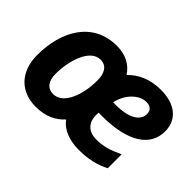

<svg xmlns="http://www.w3.org/2000/svg" viewBox="-99 -813 1080 1080"><g transform="rotate(45 441.0 -273.0)"><path d="M243 10C323 10 375 -17 416 -61C449 -13 514 10 585 10C663 10 718 -4 775 -32V-143C711 -113 671 -101 614 -101C552 -101 517 -138 517 -197C517 -204 517 -209 518 -217H543C755 -217 857 -292 857 -407C857 -494 796 -556 674 -556C589 -556 525 -526 479 -478C447 -528 395 -556 326 -556C135 -556 44 -395 44 -202C44 -69 124 10 243 10ZM556 -316H534C551 -395 610 -450 665 -450C697 -450 716 -435 716 -404C716 -357 669 -316 556 -316ZM263 -110C216 -110 192 -143 192 -202C192 -301 230 -436 315 -436C365 -436 385 -395 385 -340C385 -222 341 -110 263 -110Z"/></g></svg>

Font: Noto Sans
Style: Bold Italic
Weight: 700
Italic angle: -12°
Designer: Monotype Design Team
Foundry: Monotype Imaging Inc.
Version: Version 2.013